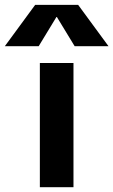

<svg xmlns="http://www.w3.org/2000/svg" viewBox="-69 -783 474 803"><path d="M167 -711.9 92.8 -589.8H-48.8L78.1 -762.7H257.8L384.8 -589.8H243.2L168.9 -711.9ZM97.7 0V-519.5H238.3V0Z"/></svg>

Font: Mgen+ 1c bold
Style: Bold
Weight: 700
Designer: [Source Han Sans]
Ryoko NISHIZUKA  (kana & ideographs); Paul D. Hunt (Latin, Greek & Cyrillic); Wenlong ZHANG  (bopomofo
Version: Version 1.059.20150602